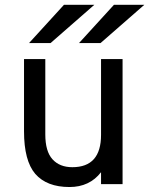

<svg xmlns="http://www.w3.org/2000/svg" viewBox="-20 -752 609 784"><path d="M186.5 -576.2Q165 -576.2 98.6 -576.2Q134.8 -615.2 241.2 -732.4Q272.5 -732.4 365.2 -732.4Q320.3 -693.4 186.5 -576.2ZM390.6 -576.2Q369.1 -576.2 302.7 -576.2Q338.9 -615.2 445.3 -732.4Q475.6 -732.4 569.3 -732.4Q524.4 -693.4 390.6 -576.2ZM392.6 0Q392.6 -12.7 392.6 -48.8Q345.7 11.7 263.7 11.7Q170.9 11.7 124 -42Q78.1 -95.7 78.1 -215.8Q78.1 -314.5 78.1 -510.7Q99.6 -510.7 165 -510.7Q165 -433.6 165 -203.1Q165 -133.8 194.3 -101.6Q223.6 -69.3 275.4 -69.3Q392.6 -69.3 392.6 -201.2Q392.6 -304.7 392.6 -510.7Q415 -510.7 480.5 -510.7Q480.5 -382.8 480.5 0Q458 0 392.6 0Z"/></svg>

Font: Overpass
Style: Regular
Weight: 400
Designer: Delve Withrington, Thomas Jockin
Version: Version 3.000;DELV;Overpass; ttfautohint (v1.5)